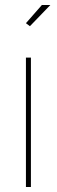

<svg xmlns="http://www.w3.org/2000/svg" viewBox="-20 -750 228 770"><path d="M100 -645 84 -657 148 -730H182ZM84 0V-519H104V0Z"/></svg>

Font: Raleway-v4020 Thin
Style: Regular
Weight: 250
Designer: Matt McInerney, Pablo Impallari, Rodrigo Fuenzalida
Foundry: Matt McInerney, Pablo Impallari, Rodrigo Fuenzalida
Version: Version 4.020;PS 004.020;hotconv 1.0.88;makeotf.lib2.5.64775